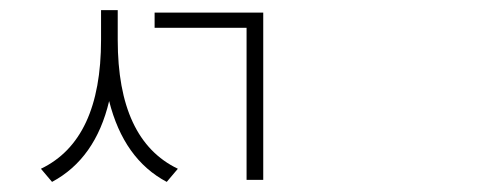

<svg xmlns="http://www.w3.org/2000/svg" viewBox="-20 -757 960 380"><path d="M213 -737V-678Q213 -480 332 -423L310 -397Q225 -442 196 -557Q169 -443 83 -397L61 -423Q180 -480 180 -678V-737ZM286 -732H501V-401H468V-702H286Z"/></svg>

Font: Noto Sans Korean Thin
Style: Regular
Weight: 250
Designer: Ryoko NISHIZUKA  (kana & ideographs); Paul D. Hunt (Latin, Greek & Cyrillic); Wenlong ZHANG  (bopomofo); Sandoll Communi
Foundry: Adobe Systems Incorporated
Version: Version 1.0001;PS 1;hotconv 1.0.78;makeotf.lib2.5.61930